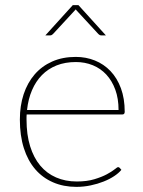

<svg xmlns="http://www.w3.org/2000/svg" viewBox="-20 -723 558 749"><path d="M442.5 -294Q442.5 -338.5 429.8 -373.2Q417 -408 394.8 -432Q372.5 -456 342 -468.5Q311.5 -481 276 -481Q234 -481 200.8 -467.8Q167.5 -454.5 143.5 -430Q119.5 -405.5 104.8 -371Q90 -336.5 85.5 -294ZM453.5 -60.5Q443.5 -48 425.5 -36Q407.5 -24 384.2 -14.8Q361 -5.5 333.8 0.2Q306.5 6 278 6Q227.5 6 186.8 -11.8Q146 -29.5 117.2 -63Q88.5 -96.5 73 -145.2Q57.5 -194 57.5 -256.5Q57.5 -310.5 72.2 -355.2Q87 -400 115 -432.5Q143 -465 183.5 -483Q224 -501 275.5 -501Q315.5 -501 350.2 -487Q385 -473 411 -445.8Q437 -418.5 451.8 -378.5Q466.5 -338.5 466.5 -287Q466.5 -276.5 457.5 -276.5H84Q83.5 -271.5 83.5 -266.8Q83.5 -262 83.5 -256.5Q83.5 -197.5 97.5 -152.5Q111.5 -107.5 137 -77Q162.5 -46.5 198.8 -30.8Q235 -15 279.5 -15Q319 -15 348 -23.8Q377 -32.5 396.5 -43Q416 -53.5 426.8 -62.2Q437.5 -71 440.5 -71Q444.5 -71 447 -68ZM393 -585H374.5Q369 -585 364 -590L279 -682Q278 -683 277.2 -684.2Q276.5 -685.5 275.5 -686.5Q274.5 -685.5 273.5 -684.2Q272.5 -683 271.5 -682L186.5 -590Q181.5 -585 176 -585H157L264 -703H286Z"/></svg>

Font: Lato 2
Style: Regular
Weight: 200
Designer: Lukasz Dziedzic with Adam Twardoch and Botio Nikoltchev
Foundry: tyPoland Lukasz Dziedzic
Version: Version 2.015; 2015-08-06; http://www.latofonts.com/